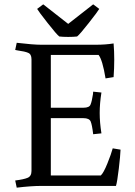

<svg xmlns="http://www.w3.org/2000/svg" viewBox="-20 -856 623 884"><path d="M214 -312V-48H444Q457 -60 474.5 -103.5Q492 -147 499 -173L535 -167Q534 -139 527 -79.5Q520 -20 514 0H170Q124 0 57 8L50 -25Q90 -30 107.5 -37.5Q125 -45 125 -69V-583Q125 -607 109 -613Q96 -619 60 -624L50 -626L57 -659Q133 -650 170 -650H421Q466 -650 503 -656Q506 -620 506 -581Q506 -542 503 -501L466 -495Q452 -580 434 -603H214V-360H364Q392 -360 397 -375Q403 -389 408 -422L409 -434L447 -430Q439 -380 439 -336Q439 -292 447 -242L409 -238Q404 -281 397.5 -296.5Q391 -312 364 -312ZM253 -688Q241 -697 199 -750.5Q157 -804 151 -815L179 -836L294 -746L409 -836L437 -815Q431 -804 389 -750.5Q347 -697 335 -688Q319 -686 294 -686Q269 -686 253 -688Z"/></svg>

Font: Buenard
Style: Regular
Weight: 400
Designer: Gustavo Ibarra
Foundry: FontFuror
Version: Version 1.001 2011